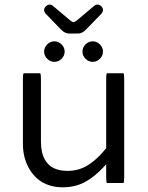

<svg xmlns="http://www.w3.org/2000/svg" viewBox="-20 -798 635 822"><path d="M80.6 -484.4Q78.1 -478 78.1 -459V-181.6Q78.1 -129.4 99.1 -86.9Q119.6 -44.9 156.7 -20.5Q196.3 3.9 248.3 3.9Q300.3 3.9 341.8 -17.6Q383.3 -39.6 422.9 -82L434.6 -94.7V-40Q434.6 -21 437 -14.6H509.3Q511.7 -21 511.7 -40V-459Q511.7 -478 509.3 -484.4H437Q434.6 -478 434.6 -459V-163.6Q418.5 -144 404.3 -129.4Q380.4 -106 356.4 -90.8Q317.4 -66.4 268.6 -66.4Q200.2 -66.4 172.9 -113.3Q155.3 -143.1 155.3 -191.4V-459Q155.3 -478 152.8 -484.4ZM346.2 -546.4Q359.4 -533.2 377 -533.2Q394.5 -533.2 407.7 -546.4Q420.9 -559.6 420.9 -577.1Q420.9 -594.7 407.7 -607.9Q394.5 -621.1 377 -621.1Q359.4 -621.1 346.2 -607.9Q333 -594.7 333 -577.1Q333 -559.6 346.2 -546.4ZM182.1 -546.4Q195.3 -533.2 212.9 -533.2Q230.5 -533.2 243.7 -546.4Q256.8 -559.6 256.8 -577.1Q256.8 -594.7 243.7 -607.9Q230.5 -621.1 212.9 -621.1Q195.3 -621.1 182.1 -607.9Q168.9 -594.7 168.9 -577.1Q168.9 -559.6 182.1 -546.4ZM276.4 -654.3H313.5Q332 -654.3 348.6 -671.9L414.6 -739.7Q420.9 -747.6 420.9 -755.9Q420.9 -763.7 413.6 -771Q406.2 -778.3 397.7 -778.3Q389.2 -778.3 383.3 -772.9L307.1 -709Q297.9 -703.1 295.4 -703.1Q291 -703.1 283.2 -708.5L206.5 -772.9Q200.7 -778.3 192.4 -778.3Q183.6 -778.3 176.3 -771Q168.9 -763.7 168.9 -755.9Q168.9 -747.6 175.3 -739.7Q242.7 -670.4 242.7 -669.9Q258.8 -654.3 276.4 -654.3Z"/></svg>

Font: YuPearl-Light
Style: Light
Weight: 300
Designer: Max Yao
Foundry: Max-Everyday
Version: Version 1.011; ttfautohint (v1.8.3)